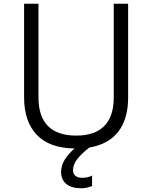

<svg xmlns="http://www.w3.org/2000/svg" viewBox="-20 -778 815 1028"><path d="M666 -758V-256Q666 -143 614.5 -74.5Q563 -6 458 12Q416 45 393.5 74Q371 103 371 134Q371 152 383.5 163Q396 174 420 174Q450 174 473 162V218Q443 230 416 230Q362 230 334.5 206.5Q307 183 307 143Q307 110 325 79.5Q343 49 379 17Q244 15 176.5 -56.5Q109 -128 109 -256V-758H186V-256Q186 -155 236.5 -103.5Q287 -52 388 -52Q488 -52 538.5 -103.5Q589 -155 589 -256V-758Z"/></svg>

Font: Biryani Light
Style: Regular
Weight: 300
Designer: Dan Reynolds and Mathieu Réguer
Foundry: Dan Reynolds and Mathieu Réguer
Version: Version 1.004; ttfautohint (v1.1) -l 5 -r 5 -G 72 -x 0 -D la